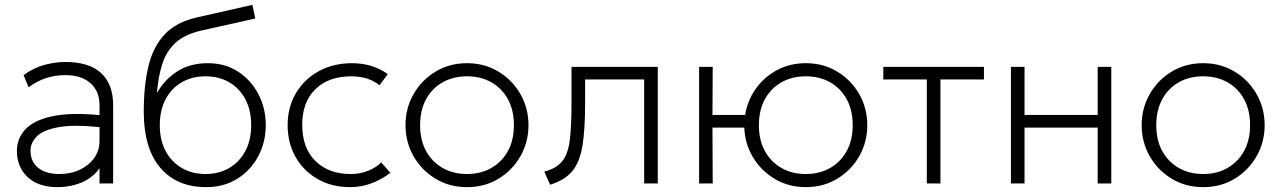

<svg xmlns="http://www.w3.org/2000/svg" viewBox="-20 -755 5264 790"><path d="M216.5 15Q138 15 93.8 -26.2Q49.5 -67.5 49.5 -135Q49.5 -183 82.2 -220.5Q115 -258 189.8 -275.5Q264.5 -293 389.5 -281.5V-322Q389.5 -380 352 -413Q314.5 -446 247.5 -446Q209.5 -446 172 -434.5Q134.5 -423 97.5 -396L77 -446Q120 -477 164.5 -488.5Q209 -500 248.5 -500Q347 -500 396.2 -454.2Q445.5 -408.5 445.5 -322V0H389.5V-63Q363.5 -25 317.5 -5Q271.5 15 216.5 15ZM105.5 -135Q105.5 -90 137 -64.5Q168.5 -39 224.5 -39Q271.5 -39 308.8 -56.8Q346 -74.5 367.8 -105.2Q389.5 -136 389.5 -175V-232Q282 -243 219.8 -231.5Q157.5 -220 131.5 -193.8Q105.5 -167.5 105.5 -135Z M828.5 15Q707 15 639.2 -65Q571.5 -145 571.5 -295Q571.5 -404.5 591.2 -484.5Q611 -564.5 658.2 -614.2Q705.5 -664 788.5 -683L1018.5 -735L1030.5 -679L807.5 -629Q739.5 -613.5 702 -578.8Q664.5 -544 647.8 -491.8Q631 -439.5 625.5 -372Q657 -427.5 709.2 -461.2Q761.5 -495 835.5 -495Q906 -495 959.5 -460.2Q1013 -425.5 1043.2 -367.5Q1073.5 -309.5 1073.5 -240Q1073.5 -170.5 1042.8 -112.5Q1012 -54.5 956.8 -19.8Q901.5 15 828.5 15ZM825.5 -39Q880.5 -39 923 -63.8Q965.5 -88.5 989.5 -133.5Q1013.5 -178.5 1013.5 -240Q1013.5 -301.5 989.5 -346.8Q965.5 -392 923 -416.5Q880.5 -441 825.5 -441Q770.5 -441 728 -416.5Q685.5 -392 661.5 -346.8Q637.5 -301.5 637.5 -240Q637.5 -178.5 661.5 -133.5Q685.5 -88.5 728 -63.8Q770.5 -39 825.5 -39Z M1420.5 15Q1345 15 1287 -18.2Q1229 -51.5 1196.2 -109Q1163.5 -166.5 1163.5 -240Q1163.5 -314.5 1197.8 -372Q1232 -429.5 1291.8 -462.2Q1351.5 -495 1428.5 -495Q1513 -495 1575.5 -450L1541.5 -404Q1497 -441 1424.5 -441Q1332.5 -441 1278 -388.2Q1223.5 -335.5 1223.5 -241Q1223.5 -146.5 1277.5 -92.8Q1331.5 -39 1423.5 -39Q1462.5 -39 1496.2 -53Q1530 -67 1548.5 -87L1586.5 -44Q1550 -16.5 1508.5 -0.8Q1467 15 1420.5 15Z M1901.5 15Q1829 15 1771.8 -19.8Q1714.5 -54.5 1681.5 -112.5Q1648.5 -170.5 1648.5 -240Q1648.5 -309.5 1681.5 -367.5Q1714.5 -425.5 1771.8 -460.2Q1829 -495 1901.5 -495Q1974 -495 2031.2 -460.2Q2088.5 -425.5 2121.5 -367.5Q2154.5 -309.5 2154.5 -240Q2154.5 -170.5 2121.5 -112.5Q2088.5 -54.5 2031.5 -19.8Q1974.5 15 1901.5 15ZM1901.5 -39Q1958 -39 2001.5 -63.8Q2045 -88.5 2069.8 -133.5Q2094.5 -178.5 2094.5 -240Q2094.5 -301.5 2069.8 -346.8Q2045 -392 2001.5 -416.5Q1958 -441 1901.5 -441Q1845 -441 1801.5 -416.5Q1758 -392 1733.2 -346.8Q1708.5 -301.5 1708.5 -240Q1708.5 -178.5 1733.2 -133.5Q1758 -88.5 1801.5 -63.8Q1845 -39 1901.5 -39Z M2243.5 5 2219.5 -49Q2270.5 -62 2294.2 -92.8Q2318 -123.5 2324.8 -181Q2331.5 -238.5 2331.5 -332V-480H2686.5V0H2630.5V-428H2387.5V-332Q2387.5 -224 2376.8 -156.5Q2366 -89 2335 -51.2Q2304 -13.5 2243.5 5Z M2856.5 0V-480H2912.5L2911.5 -282H3046Q3055.5 -342 3090 -390.2Q3124.5 -438.5 3177.5 -466.8Q3230.5 -495 3295.5 -495Q3368 -495 3425.2 -460.2Q3482.5 -425.5 3515.5 -367.5Q3548.5 -309.5 3548.5 -240Q3548.5 -170.5 3515.5 -112.5Q3482.5 -54.5 3425.2 -19.8Q3368 15 3295.5 15Q3225 15 3168.8 -18.2Q3112.5 -51.5 3078.8 -107Q3045 -162.5 3042.5 -230H2911.5L2912.5 0ZM3295.5 -39Q3352 -39 3395.5 -63.8Q3439 -88.5 3463.8 -133.5Q3488.5 -178.5 3488.5 -240Q3488.5 -301.5 3463.8 -346.8Q3439 -392 3395.5 -416.5Q3352 -441 3295.5 -441Q3239 -441 3195.5 -416.5Q3152 -392 3127.2 -346.8Q3102.5 -301.5 3102.5 -240Q3102.5 -178.5 3127.2 -133.5Q3152 -88.5 3195.5 -63.8Q3239 -39 3295.5 -39Z M3793.5 0V-428H3614.5V-480H4028.5V-428H3849.5V0Z M4139.5 0V-480H4195.5V-282H4496.5V-480H4552.5V0H4496.5V-230H4195.5V0Z M4930.5 15Q4858 15 4800.8 -19.8Q4743.5 -54.5 4710.5 -112.5Q4677.5 -170.5 4677.5 -240Q4677.5 -309.5 4710.5 -367.5Q4743.5 -425.5 4800.8 -460.2Q4858 -495 4930.5 -495Q5003 -495 5060.2 -460.2Q5117.5 -425.5 5150.5 -367.5Q5183.5 -309.5 5183.5 -240Q5183.5 -170.5 5150.5 -112.5Q5117.5 -54.5 5060.5 -19.8Q5003.5 15 4930.5 15ZM4930.5 -39Q4987 -39 5030.5 -63.8Q5074 -88.5 5098.8 -133.5Q5123.5 -178.5 5123.5 -240Q5123.5 -301.5 5098.8 -346.8Q5074 -392 5030.5 -416.5Q4987 -441 4930.5 -441Q4874 -441 4830.5 -416.5Q4787 -392 4762.2 -346.8Q4737.5 -301.5 4737.5 -240Q4737.5 -178.5 4762.2 -133.5Q4787 -88.5 4830.5 -63.8Q4874 -39 4930.5 -39Z"/></svg>

Font: Geologica Thin
Style: Regular
Weight: 100
Designer: Sindre Bremnes, Frode Helland
Foundry: Monokrom Skriftforlag AS
Version: Version 1.010; ttfautohint (v1.8.4.7-5d5b);gftools[0.9.28]